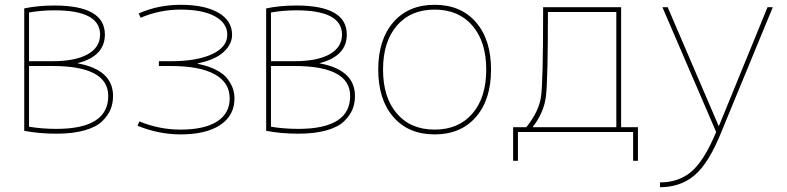

<svg xmlns="http://www.w3.org/2000/svg" viewBox="-20 -550 3281 800"><path d="M207 -507Q152 -507 101 -498V-295H199Q294 -295 345.5 -324Q397 -353 397 -406Q397 -507 207 -507ZM451 -150Q451 -120 441 -95Q431 -70 406.5 -45.5Q382 -21 333 -7Q284 7 215 7Q142 7 81 -5V-515Q138 -527 207 -527Q417 -527 417 -406Q417 -316 304 -287V-286Q451 -259 451 -150ZM431 -150Q431 -275 199 -275H101V-22Q155 -13 215 -13Q431 -13 431 -150Z M804 -284Q850 -275 882 -258Q914 -241 929.5 -219.5Q945 -198 951 -179Q957 -160 957 -140Q957 -69 898 -29.5Q839 10 732 10Q642 10 553 -26L561 -44Q644 -10 732 -10Q831 -10 884 -43.5Q937 -77 937 -140Q937 -206 874.5 -240.5Q812 -275 692 -275H642V-295H692Q801 -295 864 -324.5Q927 -354 927 -405Q927 -454 875.5 -482Q824 -510 732 -510Q645 -510 566 -476L558 -494Q639 -530 732 -530Q833 -530 890 -497Q947 -464 947 -405Q947 -366 912 -333.5Q877 -301 804 -286Z M1215 -507Q1160 -507 1109 -498V-295H1207Q1302 -295 1353.5 -324Q1405 -353 1405 -406Q1405 -507 1215 -507ZM1459 -150Q1459 -120 1449 -95Q1439 -70 1414.5 -45.5Q1390 -21 1341 -7Q1292 7 1223 7Q1150 7 1089 -5V-515Q1146 -527 1215 -527Q1425 -527 1425 -406Q1425 -316 1312 -287V-286Q1459 -259 1459 -150ZM1439 -150Q1439 -275 1207 -275H1109V-22Q1163 -13 1223 -13Q1439 -13 1439 -150Z M1619 -62.5Q1556 -135 1556 -260Q1556 -385 1619 -457.5Q1682 -530 1791 -530Q1900 -530 1963 -457.5Q2026 -385 2026 -260Q2026 -135 1963 -62.5Q1900 10 1791 10Q1682 10 1619 -62.5ZM1633.5 -77Q1691 -10 1791 -10Q1891 -10 1948.5 -77Q2006 -144 2006 -260Q2006 -376 1948.5 -443Q1891 -510 1791 -510Q1691 -510 1633.5 -443Q1576 -376 1576 -260Q1576 -144 1633.5 -77Z M2568 -520V-20H2638V120H2618V0H2138V120H2118V-20H2173Q2225 -85 2234 -145.5Q2243 -206 2243 -500V-520ZM2199 -20H2548V-500H2263Q2263 -214 2254.5 -147Q2246 -80 2199 -20Z M2974 -26H2976L3178 -520H3200L2986 -1Q2934 129 2875 179.5Q2816 230 2730 230V210Q2809 210 2862 164Q2915 118 2964 0L2740 -520H2762Z"/></svg>

Font: M PLUS 1p Thin
Style: Regular
Weight: 250
Version: Version 1.062